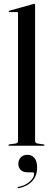

<svg xmlns="http://www.w3.org/2000/svg" viewBox="-20 -756 266 996"><path d="M162 -730.5V-26Q162 -20 165 -16.5Q168 -13 174.5 -11.5L206 -7Q209 -6.5 210 -5.5Q211 -4.5 211 -3Q211 -2 210 -1Q209 0 206.5 0H27Q26 0 24.8 -1Q23.5 -2 23.5 -3Q23.5 -4 25.2 -5.5Q27 -7 30.5 -7.5L61.5 -11.5Q68 -13 70.8 -16.5Q73.5 -20 73.5 -25.5V-688Q73.5 -690.5 72.2 -692Q71 -693.5 67.5 -693.5H28.5Q27 -693.5 26 -694.5Q25 -695.5 25 -697Q25 -698.5 26 -699.2Q27 -700 29 -700.5L148.5 -734Q152.5 -735.5 154.2 -735.8Q156 -736 157.5 -736Q160 -736 161 -734.2Q162 -732.5 162 -730.5ZM125 138Q99 138 87 125Q75 112 75 94.5Q75 73.5 88 60.2Q101 47 122 47Q145.5 47 159 64Q172.5 81 172.5 113Q172.5 157 146.5 184.2Q120.5 211.5 77 220Q74.5 220.5 73.2 220Q72 219.5 71.5 218Q71 216.5 71.8 215.2Q72.5 214 74.5 213.5Q100 209 118.5 197.5Q137 186 147 172Q157 158 157 146.5Q157 138 149.5 138Z"/></svg>

Font: Fraunces 120pt
Style: Regular
Weight: 400
Version: Version 1.000;[b76b70a41]